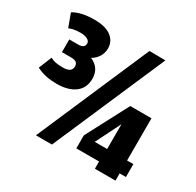

<svg xmlns="http://www.w3.org/2000/svg" viewBox="-155 -885 1079 1059"><g transform="rotate(30 384.5 -355.0)"><path d="M24 -328 58 -411Q74 -402 91.5 -398.5Q109 -395 138 -395Q194 -395 194 -433Q194 -449 184.5 -457.5Q175 -466 145 -466H92V-547H149Q189 -547 189 -577Q189 -592 172 -601Q155 -610 129 -610Q99 -610 81 -605.5Q63 -601 56 -597L25 -681Q73 -711 159 -711Q229 -711 265.5 -683.5Q302 -656 302 -610Q302 -581 287 -557Q272 -533 247 -519Q311 -491 311 -423Q311 -363 268.5 -331.5Q226 -300 154 -300Q118 -300 87.5 -306Q57 -312 24 -328ZM299 3H197L507 -713L609 -712ZM426 -46V-129L567 -397H702V-128H742V-46H702V0H571V-46ZM496 -128H575V-286Z"/></g></svg>

Font: Georama SemiCondensed ExtraBold
Style: Regular
Weight: 800
Width: 4
Designer: Jean-Baptiste Levee
Foundry: Production Type
Version: Version 1.000